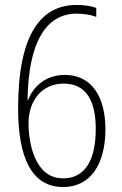

<svg xmlns="http://www.w3.org/2000/svg" viewBox="-20 -742 492 774"><path d="M53 -305C53 -107 107 12 235 12C343 12 405 -78 405 -221C405 -351 350 -440 242 -440C153 -440 109 -381 93 -338H91C94 -569 164 -687 289 -687C318 -687 347 -682 368 -674V-710C348 -718 318 -722 289 -722C146 -722 53 -606 53 -305ZM234 -23C119 -23 95 -168 95 -245C95 -334 147 -405 237 -405C329 -405 366 -333 366 -222C366 -92 320 -23 234 -23Z"/></svg>

Font: Noto Sans Thai Looped Condensed ExtraLight
Style: Regular
Weight: 200
Width: 3
Designer: Sasikarn Vongin, Ben Mitchell
Foundry: The Fontpad Ltd
Version: Version 1.001